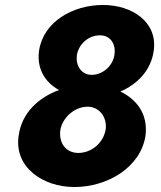

<svg xmlns="http://www.w3.org/2000/svg" viewBox="-20 -736 648 772"><path d="M55 -190C36 -64 152 16 279 16C411 16 545 -62 565 -190C576 -277 530 -336 464 -368C533 -398 587 -453 598 -531C615 -647 512 -716 394 -716C272 -716 154 -648 137 -532C127 -458 162 -405 217 -374C136 -344 67 -283 55 -190ZM289 -514C296 -557 334 -594 382 -594C426 -594 447 -556 440 -515C434 -473 395 -435 348 -435C305 -436 284 -474 289 -514ZM223 -215C232 -263 279 -307 333 -307C382 -306 411 -262 405 -216C396 -162 349 -121 294 -121C243 -122 215 -163 223 -215Z"/></svg>

Font: Jost*
Style: Bold Italic
Weight: 700
Italic angle: -10°
Version: Version 3.7